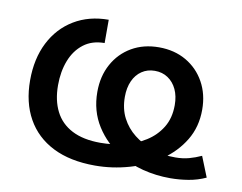

<svg xmlns="http://www.w3.org/2000/svg" viewBox="-66 -635 924 734"><g transform="rotate(10 396.5 -268.0)"><path d="M344.2 11.2Q247.6 11.2 180.7 -22.5Q113.8 -56.2 78.9 -118.7Q43.9 -181.2 43.9 -267.1Q43.9 -351.1 75.9 -414.1Q107.9 -477.1 165.8 -512Q223.6 -546.9 299.8 -546.9V-456.5Q251.5 -456.5 218.5 -431.2Q185.5 -405.8 168.9 -363Q152.3 -320.3 152.3 -267.1Q152.3 -208.5 173.8 -166Q195.3 -123.5 239.3 -100.8Q283.2 -78.1 349.6 -78.1Q395.5 -78.1 440.9 -88.9Q486.3 -99.6 523.4 -122.8Q560.5 -146 582.8 -182.4Q605 -218.8 605 -269Q605 -304.2 592.8 -330.1Q580.6 -356 558.8 -370.6Q537.1 -385.3 507.8 -385.3Q479 -385.3 457.3 -370.6Q435.5 -356 423.6 -329.6Q411.6 -303.2 411.6 -267.6Q411.6 -221.2 429.9 -186Q448.2 -150.9 479 -126.7Q509.8 -102.5 547.9 -88.9Q569.8 -78.6 595 -75.7Q620.1 -72.8 641.6 -72.8Q669.9 -72.8 694.1 -79.3Q718.3 -85.9 741.7 -96.7L773.4 -17.6Q741.7 -2.9 706.5 2.9Q671.4 8.8 635.7 8.8Q580.6 8.8 529.1 -4.4Q477.5 -17.6 435.5 -44.4Q377.9 -78.6 341.3 -136.2Q304.7 -193.8 304.7 -268.1Q304.7 -329.1 330.6 -376.2Q356.4 -423.3 402.3 -450Q448.2 -476.6 507.8 -476.6Q567.9 -476.6 613.8 -450Q659.7 -423.3 685.5 -376.7Q711.4 -330.1 711.4 -270Q711.4 -203.1 679.9 -151.1Q648.4 -99.1 595.5 -62.7Q542.5 -26.4 477.1 -7.6Q411.6 11.2 344.2 11.2Z"/></g></svg>

Font: Inter 18pt Medium
Style: Regular
Weight: 500
Designer: Rasmus Andersson
Foundry: rsms
Version: Version 4.001;git-66647c0bb